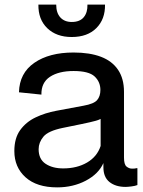

<svg xmlns="http://www.w3.org/2000/svg" viewBox="-20 -800 620 830"><path d="M227 10Q139 10 90.5 -33.5Q42 -77 42 -147Q42 -203 67.5 -238Q93 -273 134 -292.5Q175 -312 223 -321L341 -343Q386 -351 400 -367.5Q414 -384 414 -411Q414 -446 389 -469.5Q364 -493 298 -493Q234 -493 196 -468Q158 -443 159 -391L62 -401Q64 -484 128.5 -528.5Q193 -573 298 -573Q368 -573 416.5 -554.5Q465 -536 490.5 -498Q516 -460 516 -403V-119Q516 -89 527 -80Q538 -71 551 -71Q559 -71 563 -71.5Q567 -72 568 -73H574V0Q564 4 547.5 6Q531 8 523 8Q480 8 453.5 -13Q427 -34 427 -77V-95Q406 -48 351 -19Q296 10 227 10ZM253 -72Q313 -72 356.5 -97.5Q400 -123 415 -169V-298L426 -294Q416 -284 394.5 -278Q373 -272 334 -264L251 -247Q188 -234 167.5 -209Q147 -184 147 -155Q147 -112 177 -92Q207 -72 253 -72ZM290 -640Q224 -640 184.5 -678Q145 -716 146 -780H223Q223 -744 241 -724.5Q259 -705 290 -705Q325 -705 342 -725.5Q359 -746 358 -780H434Q435 -717 396.5 -678.5Q358 -640 290 -640Z"/></svg>

Font: BDO Grotesk
Style: Regular
Weight: 400
Designer: Deni Anggara
Foundry: Lokal Container
Version: Version 2.000